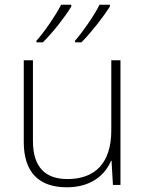

<svg xmlns="http://www.w3.org/2000/svg" viewBox="-20 -786 622 816"><path d="M447 -758V-766H403C381 -721 333 -652 299 -613V-606H326C368 -648 419 -714 447 -758ZM283 -758V-766H240C217 -721 170 -652 135 -613V-606H162C205 -648 256 -714 283 -758ZM492 -530H453V-232C453 -92 383 -25 267 -25C172 -25 120 -76 120 -187V-530H81V-183C81 -55 144 10 264 10C368 10 427 -43 452 -103H454L460 0H492Z"/></svg>

Font: Noto Sans Thai Looped ExtraLight
Style: Regular
Weight: 200
Designer: Sasikarn Vongin, Ben Mitchell
Foundry: The Fontpad Ltd
Version: Version 1.001